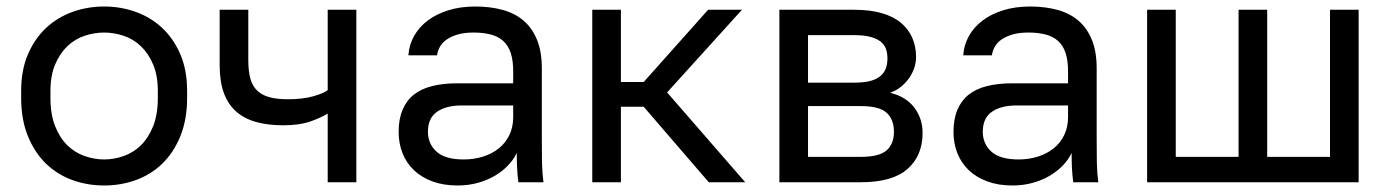

<svg xmlns="http://www.w3.org/2000/svg" viewBox="-20 -560 4275 590"><path d="M300 10Q249 10 203 -6.5Q157 -23 122 -56.5Q87 -90 66 -141Q45 -192 45 -260V-280Q45 -345 66 -393.5Q87 -442 122 -474.5Q157 -507 203 -523.5Q249 -540 300 -540Q351 -540 397 -523.5Q443 -507 478 -474.5Q513 -442 534 -393.5Q555 -345 555 -280V-260Q555 -192 534 -141Q513 -90 478 -56.5Q443 -23 397 -6.5Q351 10 300 10ZM300 -70Q330 -70 360 -80.5Q390 -91 413 -113.5Q436 -136 450.5 -172Q465 -208 465 -260V-280Q465 -328 450.5 -362Q436 -396 413 -418Q390 -440 360 -450Q330 -460 300 -460Q270 -460 240 -450Q210 -440 187 -418Q164 -396 149.5 -362Q135 -328 135 -280V-260Q135 -208 149.5 -172Q164 -136 187 -113.5Q210 -91 240 -80.5Q270 -70 300 -70Z M987 0V-211Q964 -197 931.5 -186Q899 -175 850 -175Q804 -175 767.5 -185Q731 -195 706 -217Q681 -239 668 -274Q655 -309 655 -360V-530H743V-375Q743 -341 749.5 -318Q756 -295 771 -281Q786 -267 809 -261Q832 -255 865 -255Q910 -255 942 -264Q974 -273 987 -283V-530H1075V0Z M1386 10Q1343 10 1309 -2.5Q1275 -15 1252 -37Q1229 -59 1217 -89Q1205 -119 1205 -155Q1205 -194 1217 -222.5Q1229 -251 1251.5 -269Q1274 -287 1308 -295.5Q1342 -304 1385 -304H1557V-340Q1557 -374 1549.5 -397Q1542 -420 1526.5 -434Q1511 -448 1488 -454Q1465 -460 1435 -460Q1407 -460 1386.5 -454Q1366 -448 1352.5 -438.5Q1339 -429 1332 -416.5Q1325 -404 1323 -390H1235Q1237 -422 1252.5 -449.5Q1268 -477 1294.5 -497Q1321 -517 1358 -528.5Q1395 -540 1440 -540Q1487 -540 1525 -529.5Q1563 -519 1589.5 -496Q1616 -473 1630.5 -437Q1645 -401 1645 -350V-135Q1645 -93 1645.5 -61.5Q1646 -30 1650 0H1573Q1570 -23 1569 -43.5Q1568 -64 1568 -90Q1558 -69 1540.5 -51Q1523 -33 1500 -19.5Q1477 -6 1448 2Q1419 10 1386 10ZM1405 -70Q1436 -70 1463.5 -78.5Q1491 -87 1512 -103.5Q1533 -120 1545 -144.5Q1557 -169 1557 -200V-236H1400Q1351 -236 1323 -216.5Q1295 -197 1295 -155Q1295 -118 1321.5 -94Q1348 -70 1405 -70Z M1800 0V-530H1888V-308H1958L2156 -530H2260L2030 -276L2270 0H2158L1958 -232H1888V0Z M2375 0V-530H2605Q2654 -530 2690 -519.5Q2726 -509 2749 -489.5Q2772 -470 2783.5 -443.5Q2795 -417 2795 -385Q2795 -367 2789 -350Q2783 -333 2772.5 -318.5Q2762 -304 2747.5 -292.5Q2733 -281 2715 -275Q2764 -263 2789.5 -229.5Q2815 -196 2815 -151Q2815 -82 2769 -41Q2723 0 2625 0ZM2463 -78H2625Q2682 -78 2704.5 -98Q2727 -118 2727 -155Q2727 -193 2704.5 -213.5Q2682 -234 2625 -234H2463ZM2463 -306H2605Q2634 -306 2653.5 -311Q2673 -316 2685 -326Q2697 -336 2702 -349.5Q2707 -363 2707 -381Q2707 -398 2702 -411Q2697 -424 2685 -433Q2673 -442 2653.5 -447Q2634 -452 2605 -452H2463Z M3091 10Q3048 10 3014 -2.5Q2980 -15 2957 -37Q2934 -59 2922 -89Q2910 -119 2910 -155Q2910 -194 2922 -222.5Q2934 -251 2956.5 -269Q2979 -287 3013 -295.5Q3047 -304 3090 -304H3262V-340Q3262 -374 3254.5 -397Q3247 -420 3231.5 -434Q3216 -448 3193 -454Q3170 -460 3140 -460Q3112 -460 3091.5 -454Q3071 -448 3057.5 -438.5Q3044 -429 3037 -416.5Q3030 -404 3028 -390H2940Q2942 -422 2957.5 -449.5Q2973 -477 2999.5 -497Q3026 -517 3063 -528.5Q3100 -540 3145 -540Q3192 -540 3230 -529.5Q3268 -519 3294.5 -496Q3321 -473 3335.5 -437Q3350 -401 3350 -350V-135Q3350 -93 3350.5 -61.5Q3351 -30 3355 0H3278Q3275 -23 3274 -43.5Q3273 -64 3273 -90Q3263 -69 3245.5 -51Q3228 -33 3205 -19.5Q3182 -6 3153 2Q3124 10 3091 10ZM3110 -70Q3141 -70 3168.5 -78.5Q3196 -87 3217 -103.5Q3238 -120 3250 -144.5Q3262 -169 3262 -200V-236H3105Q3056 -236 3028 -216.5Q3000 -197 3000 -155Q3000 -118 3026.5 -94Q3053 -70 3110 -70Z M3505 0V-530H3593V-78H3786V-530H3874V-78H4067V-530H4155V0Z"/></svg>

Font: Golos Text VF
Style: Regular
Weight: 400
Designer: A.Korolkova, Vitaly Kuzmin
Foundry: ParaType Ltd
Version: Version 2.003